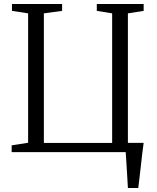

<svg xmlns="http://www.w3.org/2000/svg" viewBox="-20 -763 785 963"><path d="M621.5 180Q620 157 618.8 133.2Q617.5 109.5 616 86.2Q614.5 63 613.2 41.2Q612 19.5 610.5 0H38.5V-34L121 -47V-696L40 -708.5V-743H291.5V-708.5L200 -696V-46H542.5V-696L465.5 -708.5V-743H700.5V-708.5L621.5 -696V-46.5H700.5Q696.5 -19 693.2 9.5Q690 38 686.8 66.8Q683.5 95.5 680.2 124Q677 152.5 673.5 180Z"/></svg>

Font: Merriweather 60pt Light
Style: Regular
Weight: 300
Version: Version 2.100